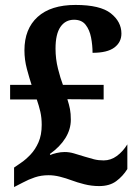

<svg xmlns="http://www.w3.org/2000/svg" viewBox="-20 -744 561 778"><path d="M382 10Q351 10 321.5 2.5Q292 -5 271 -13Q247 -22 223 -28Q199 -34 177 -34Q147 -34 121.5 -25.5Q96 -17 72 -4L37 14V-65L66 -85Q84 -97 103.5 -117.5Q123 -138 136 -167.5Q149 -197 149 -238Q149 -267 143.5 -291Q138 -315 129 -341H21V-400H108Q99 -427 89 -464.5Q79 -502 79 -540Q79 -627 132.5 -675.5Q186 -724 286 -724Q386 -724 429 -690Q472 -656 472 -608Q472 -573 443.5 -551.5Q415 -530 355 -530Q355 -561 349 -592Q343 -623 327 -643.5Q311 -664 280 -664Q245 -664 225 -635Q205 -606 205 -547Q205 -505 215 -465.5Q225 -426 235 -400H400V-341L253 -342Q260 -320 263.5 -302Q267 -284 267 -259Q267 -220 245 -184.5Q223 -149 182 -120L184 -116Q192 -120 209 -124Q226 -128 242 -128Q261 -128 279.5 -122.5Q298 -117 324 -109Q343 -103 361 -98.5Q379 -94 400 -94Q429 -94 453.5 -112Q478 -130 496 -159V-59Q478 -30 451 -10Q424 10 382 10Z"/></svg>

Font: Noto Serif Thai SemiCondensed
Style: Bold
Weight: 700
Width: 4
Designer: Monotype Design Team
Foundry: Monotype Imaging Inc.
Version: Version 2.002; ttfautohint (v1.8.4.7-5d5b)